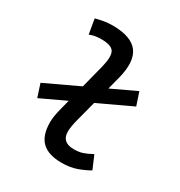

<svg xmlns="http://www.w3.org/2000/svg" viewBox="-176 -865 938 999"><g transform="rotate(30 293.0 -366.0)"><path d="M60.5 -218.3 35.2 -295.9 502.4 -515.6 528.3 -438ZM338.4 9.8Q257.3 9.8 219 -27.6Q180.7 -64.9 180.7 -143.6Q180.7 -161.1 184.1 -182.6Q187.5 -204.1 194.8 -231.9L270.5 -527.3Q287.6 -593.8 274.2 -622.3Q260.7 -650.9 195.3 -650.9Q178.7 -650.9 161.4 -648.2Q144 -645.5 127 -638.2L111.8 -727.1Q136.2 -733.9 161.1 -738Q186 -742.2 210.9 -742.2Q324.2 -742.2 364.5 -688Q404.8 -633.8 375.5 -521.5L299.8 -231.9Q292 -203.1 288.6 -182.6Q285.2 -162.1 285.2 -147.9Q285.2 -83 357.4 -83Q387.2 -83 409.7 -90.3Q432.1 -97.7 463.4 -114.7L497.1 -36.1Q462.9 -16.6 425 -3.4Q387.2 9.8 338.4 9.8Z"/></g></svg>

Font: Cascadia Mono NF
Style: Italic
Weight: 400
Italic angle: -10°
Monospace: yes
Designer: Aaron Bell
Foundry: Saja Typeworks
Version: Version 2404.023